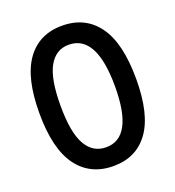

<svg xmlns="http://www.w3.org/2000/svg" viewBox="-141 -886 921 1009"><g transform="rotate(-20 320.0 -382.0)"><path d="M50 -383Q50 -581 120 -678Q190 -775 318 -775Q448 -775 519 -677Q590 -579 590 -379Q590 -182 520.5 -85.5Q451 11 323 11Q193 11 121.5 -86.5Q50 -184 50 -383ZM472 -380Q472 -669 317 -669Q245 -669 206.5 -600.5Q168 -532 168 -382Q168 -232 207 -163.5Q246 -95 320 -95Q472 -95 472 -380Z"/></g></svg>

Font: Open Sauce One Medium
Style: Regular
Weight: 500
Designer: Alfredo Marco Pradil
Foundry: Creative Sauce Fz LLC
Version: Version 1.477